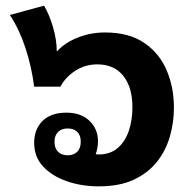

<svg xmlns="http://www.w3.org/2000/svg" viewBox="-20 -647 676 680"><path d="M330 13Q269 13 217 -5Q165 -23 133 -57Q101 -91 101 -141Q101 -189 130.5 -218.5Q160 -248 215 -248Q267 -248 297 -219Q327 -190 327 -147Q327 -123 319 -101Q324 -100 330 -100Q370 -100 396.5 -122.5Q423 -145 436 -183Q449 -221 449 -267Q449 -338 416.5 -378.5Q384 -419 325 -419Q281 -419 246 -396Q211 -373 194 -340H101Q92 -410 70.5 -476Q49 -542 15 -594L136 -627Q155 -595 168 -550Q181 -505 181 -466H183Q210 -496 255.5 -514Q301 -532 352 -532Q437 -532 491 -495Q545 -458 570.5 -397.5Q596 -337 596 -266Q596 -213 581.5 -163Q567 -113 535.5 -73.5Q504 -34 453.5 -10.5Q403 13 330 13ZM220 -97Q241 -97 253.5 -109.5Q266 -122 266 -145Q266 -168 253.5 -180Q241 -192 220 -192Q198 -192 185.5 -179.5Q173 -167 173 -145Q173 -122 185.5 -109.5Q198 -97 220 -97Z"/></svg>

Font: Noto Sans Thai Looped
Style: Bold
Weight: 700
Designer: Sasikarn Vongin, Ben Mitchell
Foundry: The Fontpad Ltd
Version: Version 1.001; ttfautohint (v1.8.4.7-5d5b)